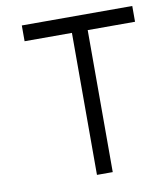

<svg xmlns="http://www.w3.org/2000/svg" viewBox="-74 -687 647 749"><g transform="rotate(-10 250.0 -312.5)"><path d="M500 -562.5V-625H62.5V-562.5H250V0H312.5V-562.5Z"/></g></svg>

Font: CalcUnifontExMono
Style: Regular
Weight: 500
Version: Version 15.0.06